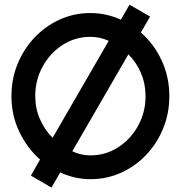

<svg xmlns="http://www.w3.org/2000/svg" viewBox="-20 -770 790 839"><path d="M205 49.5 115 -2.5 155 -73Q98.5 -122.5 64.2 -194.5Q30 -266.5 30 -350Q30 -425 57 -490.8Q84 -556.5 131.5 -606.5Q179 -656.5 241.5 -684.8Q304 -713 375 -713Q411 -713 444.2 -705.5Q477.5 -698 508 -684L546 -749.5L636 -697.5L595.5 -628Q652.5 -578.5 686.2 -506.2Q720 -434 720 -350Q720 -275 693.2 -209.2Q666.5 -143.5 619 -93.5Q571.5 -43.5 509 -15.2Q446.5 13 375 13Q339.5 13 306.5 5.2Q273.5 -2.5 243 -16.5ZM210 -168 455 -591.5Q417 -609 375 -609Q308.5 -609 253.8 -573.8Q199 -538.5 166.5 -479.5Q134 -420.5 134 -350Q134 -296 154.8 -248.8Q175.5 -201.5 210 -168ZM375 -91Q441.5 -91 496.2 -126.2Q551 -161.5 583.5 -220.5Q616 -279.5 616 -350Q616 -404 595.8 -451.2Q575.5 -498.5 541 -532.5L296 -109Q333.5 -91 375 -91Z"/></svg>

Font: Urbanist SemiBold
Style: Regular
Weight: 600
Designer: Corey Hu
Foundry: Corey Hu
Version: Version 1.321; ttfautohint (v1.8.4.7-5d5b)